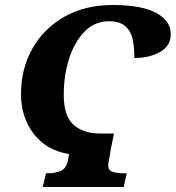

<svg xmlns="http://www.w3.org/2000/svg" viewBox="-20 -748 703 768"><path d="M151 0 164 -55H175Q201 -55 224 -65Q247 -75 253 -112L256 -132Q193 -142 150.5 -176.5Q108 -211 86 -261.5Q64 -312 64 -371Q64 -473 109.5 -553.5Q155 -634 237.5 -681Q320 -728 431 -728Q546 -728 604.5 -696.5Q663 -665 663 -611Q663 -565 621 -540.5Q579 -516 517 -516Q518 -556 511 -589.5Q504 -623 481.5 -643Q459 -663 416 -663Q359 -663 319 -622.5Q279 -582 257 -515Q235 -448 235 -368Q235 -284 274 -249Q313 -214 380 -214H436L423 -151Q421 -134 417 -115Q413 -96 413 -86Q413 -66 430.5 -60.5Q448 -55 475 -55H487L475 0Z"/></svg>

Font: Noto Serif Condensed ExtraBold
Style: Italic
Weight: 800
Width: 3
Italic angle: -12°
Designer: Monotype Design Team
Foundry: Monotype Imaging Inc.
Version: Version 2.014; ttfautohint (v1.8.4.7-5d5b)